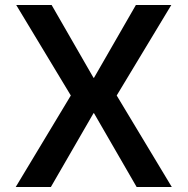

<svg xmlns="http://www.w3.org/2000/svg" viewBox="-20 -750 752 770"><path d="M43 0 264 -367 45 -730H187L355 -438H357L525 -730H667L448 -367L669 0H528L357 -296H355L184 0Z"/></svg>

Font: M PLUS 2 SemiBold
Style: Regular
Weight: 600
Designer: Coji Morishita
Foundry: UNDERFOREST DESIGN
Version: Version 1.001